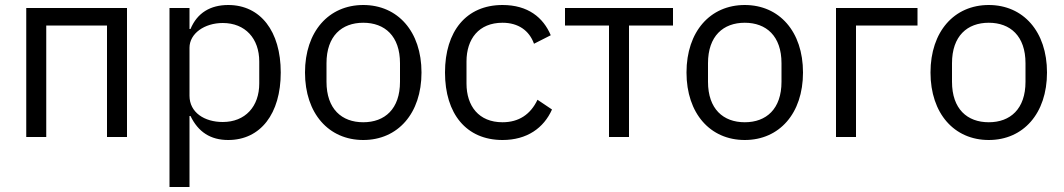

<svg xmlns="http://www.w3.org/2000/svg" viewBox="-20 -548 4255 768"><path d="M85 -516V0H165V-446H408V0H488V-516Z M658 -516V200H738V-84H742C773 -20 822 12 893 12C1022 12 1103 -93 1103 -258C1103 -423 1022 -528 893 -528C822 -528 769 -497 742 -432H738V-516ZM871 -60C798 -60 738 -98 738 -165V-357C738 -414 798 -456 871 -456C961 -456 1017 -394 1017 -302V-214C1017 -122 961 -60 871 -60Z M1433 12C1571 12 1666 -94 1666 -258C1666 -422 1571 -528 1433 -528C1295 -528 1200 -422 1200 -258C1200 -94 1295 12 1433 12ZM1433 -59C1347 -59 1286 -112 1286 -221V-295C1286 -404 1347 -457 1433 -457C1519 -457 1580 -404 1580 -295V-221C1580 -112 1519 -59 1433 -59Z M1990 12C2088 12 2155 -36 2188 -110L2130 -149C2102 -90 2055 -59 1990 -59C1895 -59 1846 -124 1846 -214V-302C1846 -392 1895 -457 1990 -457C2053 -457 2097 -426 2116 -373L2183 -407C2153 -478 2092 -528 1990 -528C1845 -528 1760 -423 1760 -258C1760 -93 1845 12 1990 12Z M2416 -446V0H2496V-446H2672V-516H2240V-446Z M2959 12C3097 12 3192 -94 3192 -258C3192 -422 3097 -528 2959 -528C2821 -528 2726 -422 2726 -258C2726 -94 2821 12 2959 12ZM2959 -59C2873 -59 2812 -112 2812 -221V-295C2812 -404 2873 -457 2959 -457C3045 -457 3106 -404 3106 -295V-221C3106 -112 3045 -59 2959 -59Z M3324 -516V0H3404V-446H3650V-516Z M3935 12C4073 12 4168 -94 4168 -258C4168 -422 4073 -528 3935 -528C3797 -528 3702 -422 3702 -258C3702 -94 3797 12 3935 12ZM3935 -59C3849 -59 3788 -112 3788 -221V-295C3788 -404 3849 -457 3935 -457C4021 -457 4082 -404 4082 -295V-221C4082 -112 4021 -59 3935 -59Z"/></svg>

Font: Braiins Sans
Style: Regular
Weight: 400
Designer: Mike Abbink, Paul van der Laan, Pieter van Rosmalen, Jiri Chlebus, Lubos Buracinsky
Foundry: Bold Monday, Sudetype
Version: Version 1.000;hotconv 1.0.109;makeotfexe 2.5.65596